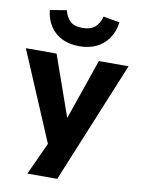

<svg xmlns="http://www.w3.org/2000/svg" viewBox="-99 -817 783 1064"><g transform="rotate(10 292.0 -285.0)"><path d="M131 180 236 -49V49L2 -503H175L295 -162L413 -503H580L299 180ZM291 -565Q236 -565 194.5 -585Q153 -605 127.5 -643Q102 -681 96 -734L189 -750Q199 -710 222 -689Q245 -668 291 -668Q336 -668 360.5 -689Q385 -710 396 -750L488 -734Q480 -679 453.5 -641.5Q427 -604 386 -584.5Q345 -565 291 -565Z"/></g></svg>

Font: Nunito Sans 7pt ExtraBold
Style: Regular
Weight: 800
Designer: Vernon Adams
Foundry: Vernon Adams
Version: Version 3.101;gftools[0.9.27]